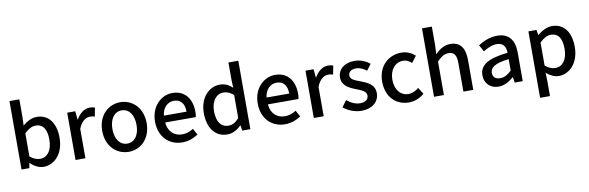

<svg xmlns="http://www.w3.org/2000/svg" viewBox="-61 -1388 6753 2202"><g transform="rotate(-10 3315.0 -287.0)"><path d="M343 14C467 14 580 -95 580 -284C580 -454 501 -564 362 -564C304 -564 246 -534 198 -492L202 -586V-797H87V0H178L188 -57H192C238 -12 293 14 343 14ZM321 -83C288 -83 244 -96 202 -132V-401C247 -445 289 -468 332 -468C424 -468 461 -397 461 -282C461 -154 401 -83 321 -83Z M716 0H831V-342C865 -430 919 -461 964 -461C987 -461 1000 -458 1020 -452L1040 -553C1023 -560 1006 -564 979 -564C919 -564 861 -522 822 -452H820L810 -551H716Z M1335 14C1471 14 1593 -92 1593 -275C1593 -458 1471 -564 1335 -564C1198 -564 1075 -458 1075 -275C1075 -92 1198 14 1335 14ZM1335 -82C1248 -82 1194 -158 1194 -275C1194 -391 1248 -469 1335 -469C1421 -469 1475 -391 1475 -275C1475 -158 1421 -82 1335 -82Z M1959 14C2030 14 2094 -11 2144 -45L2104 -118C2064 -92 2022 -77 1973 -77C1878 -77 1812 -140 1803 -245H2160C2163 -259 2166 -281 2166 -304C2166 -459 2087 -564 1941 -564C1813 -564 1690 -454 1690 -275C1690 -93 1808 14 1959 14ZM1802 -325C1813 -421 1874 -473 1943 -473C2023 -473 2066 -419 2066 -325Z M2484 14C2547 14 2604 -20 2645 -62H2648L2658 0H2752V-797H2637V-593L2641 -502C2597 -541 2557 -564 2493 -564C2371 -564 2258 -454 2258 -275C2258 -92 2347 14 2484 14ZM2512 -83C2426 -83 2377 -152 2377 -276C2377 -395 2440 -468 2516 -468C2557 -468 2596 -455 2637 -418V-150C2597 -103 2558 -83 2512 -83Z M3155 14C3226 14 3290 -11 3340 -45L3300 -118C3260 -92 3218 -77 3169 -77C3074 -77 3008 -140 2999 -245H3356C3359 -259 3362 -281 3362 -304C3362 -459 3283 -564 3137 -564C3009 -564 2886 -454 2886 -275C2886 -93 3004 14 3155 14ZM2998 -325C3009 -421 3070 -473 3139 -473C3219 -473 3262 -419 3262 -325Z M3491 0H3606V-342C3640 -430 3694 -461 3739 -461C3762 -461 3775 -458 3795 -452L3815 -553C3798 -560 3781 -564 3754 -564C3694 -564 3636 -522 3597 -452H3595L3585 -551H3491Z M4043 14C4179 14 4252 -62 4252 -155C4252 -258 4167 -292 4091 -321C4030 -344 3976 -362 3976 -408C3976 -446 4004 -476 4066 -476C4110 -476 4149 -456 4188 -428L4241 -499C4198 -534 4136 -564 4063 -564C3941 -564 3867 -495 3867 -403C3867 -310 3948 -271 4021 -243C4081 -220 4142 -198 4142 -148C4142 -106 4111 -74 4046 -74C3987 -74 3939 -99 3891 -138L3836 -63C3889 -19 3967 14 4043 14Z M4598 14C4661 14 4726 -10 4777 -55L4729 -132C4696 -103 4655 -82 4609 -82C4518 -82 4454 -158 4454 -275C4454 -391 4520 -469 4613 -469C4650 -469 4681 -452 4711 -426L4768 -501C4728 -536 4677 -564 4607 -564C4462 -564 4335 -458 4335 -275C4335 -92 4449 14 4598 14Z M4891 0H5006V-390C5055 -439 5089 -464 5140 -464C5205 -464 5233 -427 5233 -332V0H5348V-346C5348 -486 5296 -564 5179 -564C5104 -564 5049 -524 5001 -477L5006 -586V-797H4891Z M5642 14C5708 14 5767 -20 5817 -63H5821L5830 0H5924V-331C5924 -478 5861 -564 5724 -564C5636 -564 5559 -528 5502 -492L5545 -414C5592 -444 5646 -470 5704 -470C5785 -470 5808 -414 5809 -351C5580 -326 5480 -265 5480 -146C5480 -49 5547 14 5642 14ZM5677 -78C5628 -78 5591 -100 5591 -155C5591 -216 5646 -258 5809 -277V-143C5764 -101 5725 -78 5677 -78Z M6087 223H6202V45L6199 -49C6245 -9 6295 14 6343 14C6467 14 6580 -95 6580 -284C6580 -454 6502 -564 6363 -564C6301 -564 6241 -530 6193 -490H6191L6181 -551H6087ZM6321 -83C6288 -83 6245 -96 6202 -132V-401C6248 -445 6289 -468 6332 -468C6424 -468 6461 -397 6461 -282C6461 -154 6401 -83 6321 -83Z"/></g></svg>

Font: Noto Sans CJK HK Medium
Style: Regular
Weight: 500
Designer: Ryoko NISHIZUKA 西塚涼子 (kana, bopomofo & ideographs); Paul D. Hunt (Latin, Greek & Cyrillic); Sandoll Communications 산돌커뮤니
Foundry: Adobe
Version: Version 2.004;hotconv 1.0.118;makeotfexe 2.5.65603